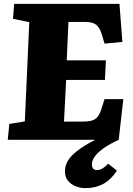

<svg xmlns="http://www.w3.org/2000/svg" viewBox="-20 -721 688 990"><path d="M20 0 28 -82 108 -95 131 -607 47 -624 53 -701H596L611 -505L519 -496L508 -533Q500 -563 489 -579Q478 -595 461 -601.5Q444 -608 414 -608H333L324 -410H526L521 -309H321L310 -94H405Q435 -94 454 -99.5Q473 -105 485 -121Q497 -137 506 -169L519 -210H616L592 0Q550 19 519 40Q488 61 471 83Q454 105 454 126Q454 142 461 149Q468 156 481 156Q495 156 509.5 147Q524 138 538 123L583 159Q552 206 512 227.5Q472 249 421 249Q395 249 370.5 239.5Q346 230 330.5 211Q315 192 315 162Q315 141 323.5 121Q332 101 350 82Q368 63 398 42.5Q428 22 470 0Z"/></svg>

Font: Literata ExtraBold
Style: Italic
Weight: 800
Italic angle: -2°
Designer: Latin by Veronika Burian and Jose Scaglione. Greek by Irene Vlachou. Cyrillic by Vera Evstafieva
Foundry: TypeTogether
Version: Version 3.002